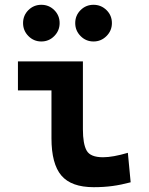

<svg xmlns="http://www.w3.org/2000/svg" viewBox="-20 -775 626 805"><path d="M373 9.8Q278.8 9.8 237.3 -39.1Q195.8 -87.9 195.8 -195.3V-396H55.2V-517.6H327.6V-232.9Q327.6 -171.4 343.3 -143.6Q358.9 -115.7 412.1 -115.7Q453.1 -115.7 516.1 -134.3L527.8 -10.7Q487.8 0 451.4 4.9Q415 9.8 373 9.8ZM372.1 -601.1Q340.3 -601.1 317.9 -623.8Q295.4 -646.5 295.4 -678.2Q295.4 -710.4 317.9 -732.7Q340.3 -754.9 372.1 -754.9Q403.8 -754.9 426.5 -732.7Q449.2 -710.4 449.2 -678.2Q449.2 -646.5 426.5 -623.8Q403.8 -601.1 372.1 -601.1ZM153.3 -601.1Q121.6 -601.1 99.1 -623.8Q76.7 -646.5 76.7 -678.2Q76.7 -710.4 99.1 -732.7Q121.6 -754.9 153.3 -754.9Q185.1 -754.9 207.5 -732.7Q230 -710.4 230 -678.2Q230 -646.5 207.5 -623.8Q185.1 -601.1 153.3 -601.1Z"/></svg>

Font: Cascadia Mono
Style: Bold
Weight: 700
Monospace: yes
Designer: Aaron Bell
Foundry: Saja Typeworks
Version: Version 2404.023; ttfautohint (v1.8.4)